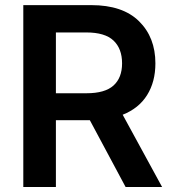

<svg xmlns="http://www.w3.org/2000/svg" viewBox="-20 -748 692 768"><path d="M73.2 0V-727.5H345.2Q470.7 -727.5 536.1 -663.1Q601.6 -598.6 601.6 -494.6Q601.6 -420.9 568.4 -367.7Q535.2 -314.5 470.7 -289.1L628.4 0H482.4L339.4 -267.1H203.6V0ZM203.6 -375H326.2Q399.9 -375 434.1 -406Q468.3 -437 468.3 -494.6Q468.3 -553.2 434.1 -585.7Q399.9 -618.2 325.2 -618.2H203.6Z"/></svg>

Font: Inter-SemiBold
Style: Regular
Weight: 600
Designer: Rasmus Andersson
Foundry: rsms
Version: Version 4.000;git-a52131595